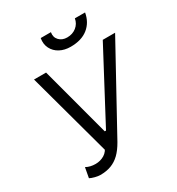

<svg xmlns="http://www.w3.org/2000/svg" viewBox="-210 -1032 1084 1173"><g transform="rotate(-30 332.5 -445.5)"><path d="M82 -10 95 -81Q109 -73 126 -69Q143 -65 161 -65Q196 -65 224 -82Q252 -99 264 -135L262 -80L93 -700H178L309 -210H318L578 -700H665L343 -114Q318 -70 290.5 -43.5Q263 -17 229.5 -4.5Q196 8 153 8Q138 8 116.5 2.5Q95 -3 82 -10ZM255 -899H327Q321 -865 342 -843Q363 -821 398 -821Q436 -821 463 -842.5Q490 -864 496 -899H568Q557 -835 511 -798Q465 -761 388 -761Q345 -761 312.5 -778.5Q280 -796 264 -827.5Q248 -859 255 -899Z"/></g></svg>

Font: Fixel Italic Variable Display Thin
Style: Italic
Weight: 100
Italic angle: -10°
Designer: AlfaBravo + MacPaw
Foundry: Kyrylo Tkachov, Marchela Mozhyna, Serhii Makarenko, Maria Weinstein, Zakhar Kryvoshyya
Version: Version 1.210;Glyphs 3.2 (3217)